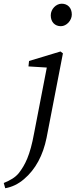

<svg xmlns="http://www.w3.org/2000/svg" viewBox="-90 -764 406 1032"><path d="M237.3 -623.2C267.7 -623.2 296 -654.3 296 -685.8C296 -721.9 273.8 -744.1 241.6 -744.1C211.2 -744.1 182.8 -715 182.8 -681.5C182.8 -645.3 205.2 -623.2 237.3 -623.2ZM-61.9 247.7C-26.7 241.7 6.9 226.3 39.1 198.8C101.6 146 141.3 70.2 160.3 -23.1L248.2 -477.2L235.1 -487.3L66.1 -436.2L63 -407L183.2 -399.6L164.3 -415L93.3 -48.1C71.4 72.5 44.7 122.7 11 166.5C-9 190.6 -34 204.6 -69.8 219.6L-61.9 247.7Z"/></svg>

Font: Source Serif Variable
Style: Italic
Weight: 389
Italic angle: -12°
Designer: Frank Grießhammer
Foundry: Adobe Systems Incorporated
Version: Version 3.001;hotconv 1.0.111;makeotfexe 2.5.65597